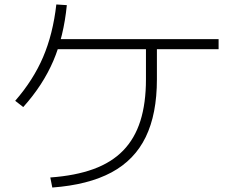

<svg xmlns="http://www.w3.org/2000/svg" viewBox="-20 -808 1040 859"><path d="M205 -14Q317 -22 398 -51.5Q479 -81 531 -134.5Q583 -188 608 -267Q633 -346 633 -453V-611H682V-453Q682 -298 632 -195Q582 -92 478.5 -36.5Q375 19 214 31ZM48 -357Q129 -450 173 -553Q217 -656 232 -788L279 -785Q265 -644 218.5 -535.5Q172 -427 84 -329ZM218 -588V-633H958V-588Z"/></svg>

Font: M PLUS 1 Light
Style: Regular
Weight: 300
Designer: Coji Morishita
Foundry: UNDERFOREST DESIGN
Version: Version 1.001